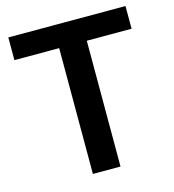

<svg xmlns="http://www.w3.org/2000/svg" viewBox="-108 -813 816 903"><g transform="rotate(-15 300.0 -361.5)"><path d="M585.5 -612.5H367.5V0H233V-612.5H15V-723H585.5Z"/></g></svg>

Font: Lato 2
Style: Bold
Weight: 700
Designer: Lukasz Dziedzic with Adam Twardoch and Botio Nikoltchev
Foundry: tyPoland Lukasz Dziedzic
Version: Version 2.015; 2015-08-06; http://www.latofonts.com/